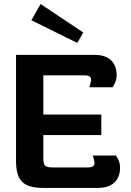

<svg xmlns="http://www.w3.org/2000/svg" viewBox="-20 -918 640 938"><path d="M133.3 -819.2 357.5 -708.3 386.7 -759.2 178.3 -898.3ZM58.3 -650V-133.3C58.3 -35.8 92.5 0 191.7 0H458.3C527.5 0 566.7 -35 566.7 -100C566.7 -133.3 545.8 -158.3 545.8 -158.3H433.3C433.3 -158.3 441.7 -132.5 441.7 -120.8C441.7 -108.3 433.3 -100 408.3 -100H241.7C198.3 -100 191.7 -106.7 191.7 -150V-258.3H475V-358.3H191.7V-550H391.7C416.7 -550 425 -541.7 425 -529.2C425 -517.5 416.7 -491.7 416.7 -491.7H529.2C529.2 -491.7 550 -516.7 550 -550C550 -615 510.8 -650 441.7 -650Z"/></svg>

Font: BoonHome
Style: Bold
Weight: 700
Designer: Sungsit Sawaiwan
Foundry: Sungsit Sawaiwan
Version: Version 0.2